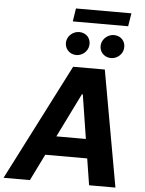

<svg xmlns="http://www.w3.org/2000/svg" viewBox="-90 -1144 905 1197"><g transform="rotate(5 363.0 -545.5)"><path d="M143.1 0 224.8 -165.8H487.2L513.5 0H678.3L548.3 -727.3H350.1L-21.7 0ZM283.7 -285.9 419.4 -561.1H425.1L468.4 -285.9ZM293 -883.2C286.2 -839.5 318.2 -801.8 362.9 -801.8C400.2 -801.8 433.2 -830.3 438.6 -865.1C446 -909.8 415.5 -946.4 369.7 -946.4C333.5 -946.4 299 -919 293 -883.2ZM323.2 -1008.9H669.7L682.9 -1090.9H335.9ZM510.3 -883.2C502.8 -838.8 535.5 -801.8 580.3 -801.8C617.5 -801.8 650.6 -830.3 655.9 -865.1C663.4 -909.8 632.8 -946.4 587 -946.4C550.8 -946.4 516.7 -919 510.3 -883.2Z"/></g></svg>

Font: Magic Ui Pro
Style: Bold Italic
Weight: 700
Italic angle: -9.39999°
Designer: Stefan Endress, Andreas Faust
Version: Version 1.000;FEAKit 1.0